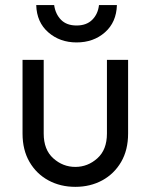

<svg xmlns="http://www.w3.org/2000/svg" viewBox="-20 -723 591 753"><path d="M275.4 9.8Q216.8 9.8 169.9 -15.6Q123 -41 95.7 -87.9Q68.4 -134.8 68.4 -199.2V-488.3H151.4V-199.2Q151.4 -135.7 189 -102.1Q226.6 -68.4 275.4 -68.4Q324.2 -68.4 361.8 -102.1Q399.4 -135.7 399.4 -199.2V-488.3H482.4V-199.2Q482.4 -134.8 455.1 -87.9Q427.7 -41 380.9 -15.6Q334 9.8 275.4 9.8ZM280.3 -556.6Q214.8 -556.6 169.4 -596.2Q124 -635.7 122.1 -703.1H192.4Q197.3 -668 219.2 -645.5Q241.2 -623 280.3 -623Q319.3 -623 341.8 -645.5Q364.3 -668 368.2 -703.1H438.5Q436.5 -635.7 391.6 -596.2Q346.7 -556.6 280.3 -556.6Z"/></svg>

Font: Sen
Style: Regular
Weight: 400
Designer: Kosal Sen, Philatype
Foundry: Philatype
Version: Version 2.000;gftools[0.9.31]